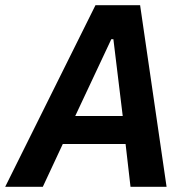

<svg xmlns="http://www.w3.org/2000/svg" viewBox="-67 -720 705 740"><path d="M-47 0H98L175 -165H417L436 0H575L473 -700H301ZM223 -273 362 -569H370L406 -273Z"/></svg>

Font: Fixel Text 20240404 SemiBold
Style: Italic
Weight: 600
Width: 4
Italic angle: -10°
Designer: AlfaBravo + MacPaw
Foundry: Kyrylo Tkachov, Marchela Mozhyna, Serhii Makarenko, Maria Weinstein, Zakhar Kryvoshyya
Version: Version 1.211;Glyphs 3.2 (3225)